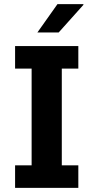

<svg xmlns="http://www.w3.org/2000/svg" viewBox="-20 -909 452 929"><path d="M53 0V-109H133V-577H53V-686H359V-577H279V-109H359V0ZM161 -752 258 -889H383L384 -886L264 -752Z"/></svg>

Font: Chivo Medium SemiBold
Style: Regular
Weight: 600
Version: Version 2.002